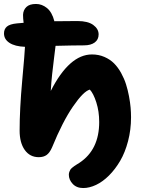

<svg xmlns="http://www.w3.org/2000/svg" viewBox="-39 -760 705 960"><path d="M377 180.2Q343.8 180.2 324.5 159.4Q305.2 138.7 305.2 113.8Q305.2 106.4 307.6 99.6Q310.1 92.8 312.7 88.4Q315.4 84 322.5 78.1Q329.6 72.3 332.8 70.1Q335.9 67.9 345.7 61.8Q355.5 55.7 357.9 54.2Q457 -11.2 457 -149.9Q457 -203.1 442.6 -248Q428.2 -293 410.2 -312Q378.4 -303.7 326.2 -227.8Q273.9 -151.9 221.2 -22.9Q209.5 3.9 194.1 14.9Q178.7 25.9 154.8 25.9Q110.4 25.9 84.7 -10.3Q59.1 -46.4 59.1 -106.9Q59.1 -213.9 72 -356.4Q85 -499 85.9 -525.9Q35.6 -527.8 8.3 -545.7Q-19 -563.5 -19 -592.8Q-19 -614.7 -4.4 -627.2Q10.3 -639.6 45.9 -643.1Q51.8 -643.6 62.5 -644.5Q73.2 -645.5 79.1 -646Q76.2 -667 76.2 -686Q77.1 -709.5 92.8 -724.9Q108.4 -740.2 141.1 -740.2Q170.9 -740.2 196 -719.7Q221.2 -699.2 232.9 -653.8Q271 -654.8 348.1 -654.8Q400.4 -654.8 427.2 -635.3Q454.1 -615.7 454.1 -587.9Q454.1 -562 434.6 -547.6Q415 -533.2 380.9 -533.2Q331.5 -533.2 238.8 -530.8Q236.8 -514.6 231.7 -473.6Q226.6 -432.6 221.9 -390.6Q217.3 -348.6 214.8 -305.2Q307.6 -487.8 420.9 -487.8Q454.6 -487.8 483.2 -475.3Q511.7 -462.9 531.5 -442.9Q551.3 -422.9 566.7 -395Q582 -367.2 591.1 -338.6Q600.1 -310.1 606 -278.8Q611.8 -247.6 614 -222.4Q616.2 -197.3 616.2 -173.8Q616.2 -111.3 601.3 -54.4Q586.4 2.4 561.8 44.4Q537.1 86.4 506.1 117.4Q475.1 148.4 441.7 164.3Q408.2 180.2 377 180.2Z"/></svg>

Font: Shantell Sans Bouncy
Style: Bold
Weight: 700
Designer: Stephen Nixon, Anya Danilova, Shantell Martin
Foundry: Arrow Type
Version: Version 1.006;[9816181b4]